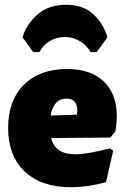

<svg xmlns="http://www.w3.org/2000/svg" viewBox="-20 -772 525 804"><path d="M442 -196 194 -194Q203 -159 228 -142.5Q253 -126 297 -126Q346 -126 440 -151L454 -141L424 -9Q345 12 277 12Q153 12 83.5 -54Q14 -120 14 -236Q14 -351 80 -417Q146 -483 261 -483Q360 -483 414.5 -431Q469 -379 469 -286Q469 -256 463 -221ZM304 -306Q304 -359 259 -359Q204 -359 192 -288L302 -292ZM74 -616Q93 -674 139 -713Q185 -752 257 -752Q328 -752 370.5 -712.5Q413 -673 430 -616L385 -554H359Q343 -583 314 -600Q285 -617 251 -617Q217 -617 188.5 -600Q160 -583 145 -554H119Z"/></svg>

Font: Luna Sans Black
Style: Regular
Weight: 900
Designer: Juan Pablo del Peral
Foundry: Huerta Tipografica
Version: Version 2.001; ttfautohint (v1.5)